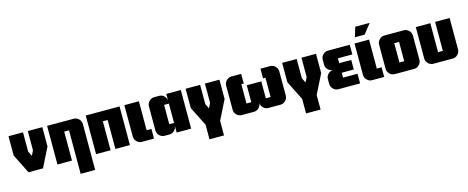

<svg xmlns="http://www.w3.org/2000/svg" viewBox="-41 -1456 5855 2401"><g transform="rotate(-15 2886.5 -256.0)"><path d="M469 -250 344 0H156L31 -250V-500H219V-250L250 -188L281 -250V-500H469Z M969 -406V188H781V-375H719V0H531V-500H875Q913 -500 941 -472Q969 -444 969 -406Z M1469 0H1281V-375H1219V0H1031V-500H1469Z M1781 -125V0H1625Q1587 0 1559 -28Q1531 -56 1531 -94V-500H1719V-125Z M2262 0H2074V-94Q2074 -56 2046.5 -28Q2019 0 1981 0H1918Q1880 0 1852 -28Q1824 -56 1824 -94V-406Q1824 -444 1852 -472Q1880 -500 1918 -500H1981Q2019 -500 2046.5 -472Q2074 -444 2074 -406V-500H2262ZM2074 -375H2012V-125H2074Z M2637 188H2449V0L2324 -250V-500H2512V-250L2543 -188L2574 -250V-500H2762V-250L2637 0Z M3168 -94Q3168 -56 3140 -28Q3112 0 3074 0H2918Q2880 0 2852 -28Q2824 -56 2824 -94V-406Q2824 -444 2852 -472Q2880 -500 2918 -500H3043V-375H3012V-125H3074V-344H3262V-125H3324V-375H3293V-500H3418Q3456 -500 3484 -472Q3512 -444 3512 -406V-94Q3512 -56 3484 -28Q3456 0 3418 0H3262Q3224 0 3196 -28Q3168 -56 3168 -94Z M3887 188H3699V0L3574 -250V-500H3762V-250L3793 -188L3824 -250V-500H4012V-250L3887 0Z M4449 -125V0H4168Q4130 0 4102 -28Q4074 -56 4074 -94V-156Q4074 -194 4102 -222Q4130 -250 4168 -250Q4130 -250 4102 -278Q4074 -306 4074 -344V-406Q4074 -444 4102 -472Q4130 -500 4168 -500H4449V-375H4262V-312H4418V-188H4262V-125Z M4761 -700 4661 -574H4536L4574 -700ZM4761 -125V0H4605Q4567 0 4539 -28Q4511 -56 4511 -94V-500H4699V-125Z M5054 -125V-375H4992V-125ZM5242 -406V-94Q5242 -56 5214 -28Q5186 0 5148 0H4898Q4860 0 4832 -28Q4804 -56 4804 -94V-406Q4804 -444 4832 -472Q4860 -500 4898 -500H5148Q5186 -500 5214 -472Q5242 -444 5242 -406Z M5742 -94Q5742 -56 5714 -28Q5686 0 5648 0H5398Q5360 0 5332 -28Q5304 -56 5304 -94V-500H5492V-125H5554V-500H5742Z"/></g></svg>

Font: CostaRica
Style: Normal
Weight: 900
Version: Version 1.3